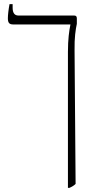

<svg xmlns="http://www.w3.org/2000/svg" viewBox="-20 -667 462 927"><path d="M308 240H315C327 235 337 229 345 221L340 -424C339 -486 345 -524 351 -552V-578C351 -588 347 -592 338 -592H69C50 -592 41 -605 41 -630V-647H26C21 -621 18 -594 18 -579C18 -558 24 -549 43 -549H320V-548C314 -520 308 -477 308 -416Z"/></svg>

Font: Noto Serif Hebrew SemiCondensed ExtraLight
Style: Regular
Weight: 200
Width: 4
Designer: Monotype Design Team
Foundry: Monotype Imaging Inc.
Version: Version 2.004